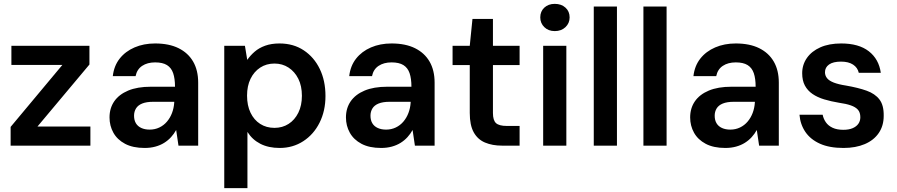

<svg xmlns="http://www.w3.org/2000/svg" viewBox="-20 -754 4646 994"><path d="M35 0V-97L303 -418H39V-517H443V-420L174 -99H448V0Z M729 12Q668 12 627.5 -9.5Q587 -31 567 -67Q547 -103 547 -146Q547 -194 571.5 -229.5Q596 -265 643.5 -285Q691 -305 761 -305H886Q886 -347 876.5 -375Q867 -403 844.5 -417Q822 -431 783 -431Q743 -431 716 -413Q689 -395 682 -360H564Q570 -413 599.5 -450.5Q629 -488 676.5 -508.5Q724 -529 783 -529Q855 -529 904.5 -504.5Q954 -480 980 -435Q1006 -390 1006 -326V0H904L892 -81Q881 -61 865.5 -44Q850 -27 830 -14.5Q810 -2 784.5 5Q759 12 729 12ZM755 -83Q782 -83 805 -94Q828 -105 844.5 -124.5Q861 -144 870.5 -169Q880 -194 882 -223V-227H773Q738 -227 716 -218Q694 -209 684 -192.5Q674 -176 674 -155Q674 -132 683.5 -116Q693 -100 711.5 -91.5Q730 -83 755 -83Z M1141 220V-517H1248L1260 -444Q1276 -467 1298.5 -486.5Q1321 -506 1353 -517.5Q1385 -529 1427 -529Q1499 -529 1552.5 -493.5Q1606 -458 1635.5 -397Q1665 -336 1665 -257Q1665 -180 1634.5 -119Q1604 -58 1550 -23Q1496 12 1428 12Q1370 12 1328 -9.5Q1286 -31 1261 -71V220ZM1401 -92Q1442 -92 1474 -112.5Q1506 -133 1524.5 -170.5Q1543 -208 1543 -258Q1543 -309 1524.5 -346Q1506 -383 1474 -404Q1442 -425 1401 -425Q1359 -425 1327 -404Q1295 -383 1277 -346Q1259 -309 1259 -259Q1259 -208 1277 -170.5Q1295 -133 1327 -112.5Q1359 -92 1401 -92Z M1953 12Q1892 12 1851.5 -9.5Q1811 -31 1791 -67Q1771 -103 1771 -146Q1771 -194 1795.5 -229.5Q1820 -265 1867.5 -285Q1915 -305 1985 -305H2110Q2110 -347 2100.5 -375Q2091 -403 2068.5 -417Q2046 -431 2007 -431Q1967 -431 1940 -413Q1913 -395 1906 -360H1788Q1794 -413 1823.5 -450.5Q1853 -488 1900.5 -508.5Q1948 -529 2007 -529Q2079 -529 2128.5 -504.5Q2178 -480 2204 -435Q2230 -390 2230 -326V0H2128L2116 -81Q2105 -61 2089.5 -44Q2074 -27 2054 -14.5Q2034 -2 2008.5 5Q1983 12 1953 12ZM1979 -83Q2006 -83 2029 -94Q2052 -105 2068.5 -124.5Q2085 -144 2094.5 -169Q2104 -194 2106 -223V-227H1997Q1962 -227 1940 -218Q1918 -209 1908 -192.5Q1898 -176 1898 -155Q1898 -132 1907.5 -116Q1917 -100 1935.5 -91.5Q1954 -83 1979 -83Z M2579 0Q2529 0 2491 -16Q2453 -32 2432.5 -69Q2412 -106 2412 -169V-417H2323V-517H2412L2426 -656H2532V-517H2670V-417H2532V-169Q2532 -131 2548 -116.5Q2564 -102 2604 -102H2670V0Z M2792 0V-517H2912V0ZM2852 -593Q2819 -593 2798 -613.5Q2777 -634 2777 -664Q2777 -695 2798 -714.5Q2819 -734 2852 -734Q2886 -734 2907.5 -714.5Q2929 -695 2929 -664Q2929 -634 2907.5 -613.5Q2886 -593 2852 -593Z M3054 0V-720H3174V0Z M3311 0V-720H3431V0Z M3735 12Q3674 12 3633.5 -9.5Q3593 -31 3573 -67Q3553 -103 3553 -146Q3553 -194 3577.5 -229.5Q3602 -265 3649.5 -285Q3697 -305 3767 -305H3892Q3892 -347 3882.5 -375Q3873 -403 3850.5 -417Q3828 -431 3789 -431Q3749 -431 3722 -413Q3695 -395 3688 -360H3570Q3576 -413 3605.5 -450.5Q3635 -488 3682.5 -508.5Q3730 -529 3789 -529Q3861 -529 3910.5 -504.5Q3960 -480 3986 -435Q4012 -390 4012 -326V0H3910L3898 -81Q3887 -61 3871.5 -44Q3856 -27 3836 -14.5Q3816 -2 3790.5 5Q3765 12 3735 12ZM3761 -83Q3788 -83 3811 -94Q3834 -105 3850.5 -124.5Q3867 -144 3876.5 -169Q3886 -194 3888 -223V-227H3779Q3744 -227 3722 -218Q3700 -209 3690 -192.5Q3680 -176 3680 -155Q3680 -132 3689.5 -116Q3699 -100 3717.5 -91.5Q3736 -83 3761 -83Z M4347 12Q4274 12 4225 -10Q4176 -32 4149.5 -71Q4123 -110 4119 -160H4239Q4243 -139 4255.5 -121Q4268 -103 4290.5 -92.5Q4313 -82 4346 -82Q4375 -82 4394.5 -90.5Q4414 -99 4424 -113.5Q4434 -128 4434 -147Q4434 -172 4421.5 -186Q4409 -200 4384.5 -208.5Q4360 -217 4324 -222Q4282 -229 4247 -239.5Q4212 -250 4186.5 -267.5Q4161 -285 4147 -311Q4133 -337 4133 -375Q4133 -419 4157.5 -454Q4182 -489 4227 -509Q4272 -529 4335 -529Q4426 -529 4478 -488.5Q4530 -448 4540 -377H4426Q4420 -404 4396.5 -419.5Q4373 -435 4334 -435Q4293 -435 4272 -420Q4251 -405 4251 -380Q4251 -363 4261.5 -349.5Q4272 -336 4296.5 -326.5Q4321 -317 4360 -311Q4423 -300 4466.5 -284.5Q4510 -269 4533 -239Q4556 -209 4555 -154Q4555 -103 4529.5 -65.5Q4504 -28 4457 -8Q4410 12 4347 12Z"/></svg>

Font: DM Sans 11pt SemiBold
Style: Regular
Weight: 600
Version: Version 4.004;gftools[0.9.30]